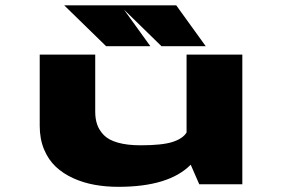

<svg xmlns="http://www.w3.org/2000/svg" viewBox="-20 -712 1090 742"><path d="M561 -533.5H390L228 -691.5H661L775 -533.5H604L459 -675ZM437.5 10Q389 10 345.8 2.2Q302.5 -5.5 263.2 -23.2Q224 -41 195.5 -67.8Q167 -94.5 150.2 -134.8Q133.5 -175 133.5 -225.5V-501H348V-280.5Q348 -252.5 355.5 -230.8Q363 -209 381.2 -190Q399.5 -171 435.5 -160.8Q471.5 -150.5 523.5 -150.5Q606 -150.5 646.2 -163.2Q686.5 -176 701 -200V-501H916.5V0H750L717 -75.5Q632.5 10 437.5 10Z"/></svg>

Font: League Mono Extended ExtraBold
Style: Regular
Weight: 800
Width: 9
Designer: Tyler Finck
Foundry: The League of Moveable Type / Tyler Finck
Version: Version 2.210